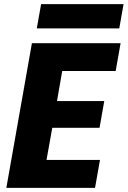

<svg xmlns="http://www.w3.org/2000/svg" viewBox="-20 -912 620 932"><path d="M565.4 -702.3 541.5 -567.4H282L256.7 -421.4H486.1L463.2 -291.6H233.7L205.8 -135.5H465.3L441.3 0H10.8L134.9 -702.3ZM158.7 -774.2 179.5 -891.9H579.8L559 -774.2Z"/></svg>

Font: Poppins Variable
Style: Italic
Weight: 100
Italic angle: -10°
Designer: Jonny Pinhorn
Foundry: Indian Type Foundry
Version: Version 6.000